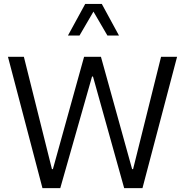

<svg xmlns="http://www.w3.org/2000/svg" viewBox="-20 -969 953 989"><path d="M504.4 -948.7H418.9L330.1 -786.1H389.6L461.4 -909.2L533.2 -786.1H592.8ZM660.6 -97.7 500 -676.3H413.1L252.4 -97.7H247.6L103 -676.3H21L198.7 0H290.5L454.1 -574.7H459L619.6 0H713.9L892.1 -676.3H809.6L665.5 -97.7Z"/></svg>

Font: Estedad Regular
Style: Regular
Weight: 400
Designer: Amin Abedi
Version: Version 7.3